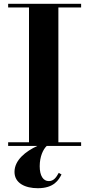

<svg xmlns="http://www.w3.org/2000/svg" viewBox="-20 -770 470 1013"><path d="M23 -19.5V0H177C115 28.5 56.5 75 56.5 137C56.5 197 113.5 223 179.5 223C265.5 223 290 178.5 304.5 150.5L290 142C276.5 166.5 263 185.5 237.5 185.5C208.5 185.5 189.5 158 189.5 107C189.5 55.5 208 17.5 226.5 0H408V-19.5H288V-730.5H408V-750H23V-730.5H133V-19.5Z"/></svg>

Font: Bodoni* 11pt
Style: Bold
Weight: 700
Version: Version 2.3